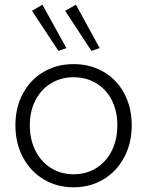

<svg xmlns="http://www.w3.org/2000/svg" viewBox="-20 -799 634 827"><path d="M46.4 -259.3Q46.4 -335.9 78.6 -396Q110.8 -456.1 168 -489.5Q225.1 -522.9 296.9 -522.9Q369.1 -522.9 426.3 -489.5Q483.4 -456.1 515.4 -396Q547.4 -335.9 547.4 -259.3Q547.4 -182.6 515.1 -121.8Q482.9 -61 425.8 -26.6Q368.7 7.8 296.9 7.8Q225.1 7.8 168 -26.6Q110.8 -61 78.6 -121.8Q46.4 -182.6 46.4 -259.3ZM485.4 -259.3Q485.4 -320.8 461.4 -367.7Q437.5 -414.6 394.5 -440.4Q351.6 -466.3 296.9 -466.3Q243.2 -466.3 200.2 -440.4Q157.2 -414.6 132.8 -367.4Q108.4 -320.3 108.4 -259.3Q108.4 -197.8 132.8 -149.7Q157.2 -101.6 200 -75Q242.7 -48.3 296.9 -48.3Q351.6 -48.3 394.5 -75Q437.5 -101.6 461.4 -149.7Q485.4 -197.8 485.4 -259.3ZM260.7 -752.4 307.1 -778.8 409.2 -591.8 374 -579.6ZM117.7 -752.4 162.6 -778.8 266.1 -591.8 231.9 -579.6Z"/></svg>

Font: Reddit Sans Light
Style: Regular
Weight: 300
Designer: Stephen Hutchings
Foundry: Reddit
Version: Version 1.013